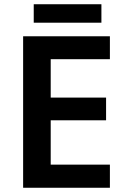

<svg xmlns="http://www.w3.org/2000/svg" viewBox="-20 -885 593 905"><path d="M458 -865H139V-778H458ZM498 0V-109H219V-318H480V-425H219V-606H498V-714H89V0Z"/></svg>

Font: Noto Sans Khmer UI SemiBold
Style: Regular
Weight: 600
Designer: Danh Hong and the Monotype Design Team
Foundry: Monotype Imaging Inc.
Version: Version 2.002